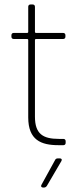

<svg xmlns="http://www.w3.org/2000/svg" viewBox="-20 -648 338 857"><path d="M243 -28C172 -28 136 -50 136 -127V-470C136 -472 138 -474 140 -474H262C268 -474 272 -478 272 -484V-491C272 -497 268 -501 262 -501H140C138 -501 136 -503 136 -505V-618C136 -624 132 -628 126 -628H116C110 -628 106 -624 106 -618V-505C106 -503 104 -501 102 -501H41C35 -501 31 -497 31 -491V-484C31 -478 35 -474 41 -474H102C104 -474 106 -472 106 -470V-124C106 -23 163 0 241 0H263C269 0 273 -4 273 -10V-18C273 -24 269 -28 263 -28ZM172 189H177C182 189 186 186 189 182L254 71C258 64 255 59 247 59H238C233 59 228 61 226 66L165 177C161 184 165 189 172 189Z"/></svg>

Font: Barlow Thin
Style: Regular
Weight: 250
Designer: Jeremy Tribby
Foundry: Tribby Type
Version: Version 1.422;hotconv 1.0.109;makeotfexe 2.5.65596